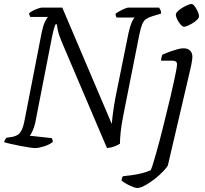

<svg xmlns="http://www.w3.org/2000/svg" viewBox="-28 -742 1029 962"><path d="M149 0Q141 0 120 -3Q99 -6 73.5 -11Q48 -16 26 -21Q4 -26 -8 -30Q-6 -35 -2.5 -42Q1 -49 5 -52L33 -56Q48 -59 59.5 -65.5Q71 -72 80.5 -90.5Q90 -109 97 -149L181 -580Q188 -613 197 -632.5Q206 -652 213 -657H124Q123 -660 120.5 -665Q118 -670 118 -676Q125 -682 137.5 -688.5Q150 -695 163 -699.5Q176 -704 182 -704H284L532 -121Q534 -141 536 -160Q538 -179 541.5 -201Q545 -223 550 -251L616 -577Q623 -609 631.5 -629Q640 -649 647 -654H557Q555 -656 553 -661Q551 -666 551 -673Q557 -678 570 -685.5Q583 -693 596.5 -698.5Q610 -704 614 -704H769Q772 -700 776 -692Q780 -684 779 -674L733 -660Q714 -654 702.5 -645.5Q691 -637 684 -619.5Q677 -602 670 -568L590 -165Q580 -114 576.5 -79Q573 -44 573 -22Q563 -16 551.5 -11Q540 -6 529 -3.5Q518 -1 508 0L284 -526Q268 -563 263 -585.5Q258 -608 257 -620H250Q248 -615 245.5 -608.5Q243 -602 240.5 -591.5Q238 -581 233 -559L148 -124Q142 -101 134.5 -84.5Q127 -68 121 -62L231 -50Q233 -48 235 -41.5Q237 -35 236 -30Q217 -16 190.5 -8Q164 0 149 0ZM659 200Q653 200 642 196Q631 192 618.5 186Q606 180 596 173.5Q586 167 581 162Q582 154 583.5 149.5Q585 145 588 141Q615 138 639.5 134.5Q664 131 686.5 125Q709 119 727 111Q731 103 738 81Q745 59 754 27Q763 -5 773 -42.5Q783 -80 792.5 -119Q802 -158 811 -195Q818 -222 826 -256.5Q834 -291 841.5 -325Q849 -359 854 -384.5Q859 -410 859 -419Q859 -430 852.5 -434Q846 -438 834 -438H779Q779 -444 781 -453.5Q783 -463 786 -468Q803 -476 822.5 -483Q842 -490 860 -495Q878 -500 891 -500Q913 -500 924.5 -488.5Q936 -477 936 -456Q936 -451 934.5 -441Q933 -431 930.5 -417Q928 -403 924 -388L813 87Q808 97 790 116Q772 135 748 154Q724 173 699.5 186.5Q675 200 659 200ZM894 -608Q887 -608 877 -619Q867 -630 860 -644.5Q853 -659 853 -669Q853 -676 862.5 -685.5Q872 -695 885.5 -703Q899 -711 911.5 -716.5Q924 -722 931 -722Q939 -722 947.5 -710.5Q956 -699 962.5 -685Q969 -671 969 -660Q969 -653 960.5 -644Q952 -635 939 -627Q926 -619 913.5 -613.5Q901 -608 894 -608Z"/></svg>

Font: Texturina 12pt ExtraLight
Style: Italic
Weight: 250
Italic angle: -11°
Designer: Guillermo Torres Carreño
Foundry: Omnibus-Type
Version: Version 1.002